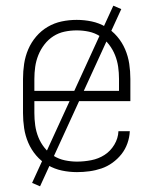

<svg xmlns="http://www.w3.org/2000/svg" viewBox="-20 -598 540 676"><path d="M251 8Q224 8 198 2.5Q172 -3 148.5 -16.5Q125 -30 107.5 -50.5Q90 -71 79.5 -95.5Q69 -120 65 -146.5Q61 -173 61 -200V-320Q61 -347 65 -373.5Q69 -400 79.5 -424.5Q90 -449 107.5 -469.5Q125 -490 148 -503.5Q171 -517 197 -522.5Q223 -528 250 -528Q277 -528 303 -522.5Q329 -517 352 -503.5Q375 -490 392.5 -469.5Q410 -449 420.5 -424.5Q431 -400 435 -373.5Q439 -347 439 -320V-242H101V-200Q101 -178 104 -156.5Q107 -135 115 -115Q123 -95 136.5 -78Q150 -61 168.5 -49.5Q187 -38 208.5 -33.5Q230 -29 251 -29Q276 -29 301.5 -34Q327 -39 348 -52.5Q369 -66 382.5 -88.5Q396 -111 397 -136H437Q436 -114 428.5 -93Q421 -72 407.5 -55Q394 -38 376 -25Q358 -12 337.5 -5Q317 2 295 5Q273 8 251 8ZM399 -278V-320Q399 -342 396 -363Q393 -384 385 -404Q377 -424 363.5 -441.5Q350 -459 332 -470.5Q314 -482 293 -486.5Q272 -491 250 -491Q228 -491 207 -486.5Q186 -482 168 -470.5Q150 -459 136.5 -441.5Q123 -424 115 -404Q107 -384 104 -363Q101 -342 101 -320V-278ZM121 58 93 46 379 -578 407 -566Z"/></svg>

Font: Zed Sans Extralight
Style: Regular
Weight: 200
Designer: Belleve Invis
Foundry: Belleve Invis
Version: Version 1.0.0; ttfautohint (v1.8.4)